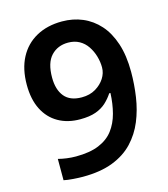

<svg xmlns="http://www.w3.org/2000/svg" viewBox="-110 -809 791 905"><g transform="rotate(-15 286.0 -356.5)"><path d="M530 -409Q530 -348 521 -287.5Q512 -227 490 -173.5Q468 -120 429 -78.5Q390 -37 329.5 -13.5Q269 10 183 10Q163 10 135.5 8Q108 6 90 2V-102Q109 -97 131.5 -94Q154 -91 176 -91Q244 -91 288.5 -109.5Q333 -128 358.5 -161.5Q384 -195 396 -240.5Q408 -286 410 -338H404Q389 -315 368.5 -296Q348 -277 317.5 -266Q287 -255 241 -255Q180 -255 134.5 -281Q89 -307 64 -356.5Q39 -406 39 -477Q39 -554 68 -609Q97 -664 150.5 -693.5Q204 -723 276 -723Q330 -723 376 -703.5Q422 -684 456.5 -645.5Q491 -607 510.5 -548Q530 -489 530 -409ZM278 -619Q227 -619 195 -585Q163 -551 163 -479Q163 -420 190.5 -386.5Q218 -353 275 -353Q314 -353 342.5 -370Q371 -387 387 -412Q403 -437 403 -465Q403 -492 395 -519.5Q387 -547 371.5 -570Q356 -593 332.5 -606Q309 -619 278 -619Z"/></g></svg>

Font: Noto Sans Armenian SemiBold
Style: Regular
Weight: 600
Designer: Monotype Design Team
Foundry: Monotype Imaging Inc.
Version: Version 2.007